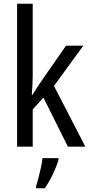

<svg xmlns="http://www.w3.org/2000/svg" viewBox="-20 -780 480 1021"><path d="M154 -377Q154 -353 152.5 -326.5Q151 -300 149 -276H153Q162 -291 174 -310Q186 -329 196 -343L331 -537H423L267 -323L434 0H341L211 -261L154 -198V0H71V-760H154ZM291 71Q281 105 260.5 147.5Q240 190 218 221H172V210Q178 192 185 165Q192 138 198 109.5Q204 81 206 61H291Z"/></svg>

Font: Noto Sans Myanmar Condensed
Style: Regular
Weight: 400
Width: 3
Designer: Monotype Design Team
Foundry: Monotype Imaging Inc.
Version: Version 2.107; ttfautohint (v1.8.4.7-5d5b)